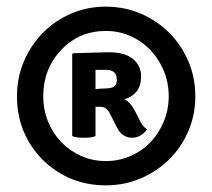

<svg xmlns="http://www.w3.org/2000/svg" viewBox="-20 -764 637 577"><path d="M108 -284Q31 -363 31 -475Q31 -531 52 -580Q73 -629 109 -665.5Q145 -702 193.5 -723Q242 -744 298 -744Q354 -744 403 -723Q452 -702 488.5 -665.5Q525 -629 546 -580Q567 -531 567 -475Q567 -419 546 -370Q525 -321 488.5 -285Q452 -249 403 -228Q354 -207 298 -207Q187 -207 108 -284ZM164 -614Q110 -557 110 -475Q110 -434 124.5 -398.5Q139 -363 164 -337Q189 -311 223.5 -295.5Q258 -280 298 -280Q338 -280 373 -295.5Q408 -311 433 -337.5Q458 -364 472.5 -399.5Q487 -435 487 -475Q487 -515 472.5 -550.5Q458 -586 432.5 -613Q407 -640 372.5 -655.5Q338 -671 298 -671Q218 -671 164 -614ZM200 -604 305 -607Q356 -607 380 -586.5Q404 -566 404 -535Q404 -505 389.5 -488Q375 -471 354 -466Q372 -457 387 -428L399 -404Q409 -383 422 -375Q403 -350 377 -350Q364 -350 352 -357Q340 -364 332 -380L309 -425Q300 -443 281 -443H267V-355Q260 -352 251.5 -351Q243 -350 233 -350Q223 -350 213.5 -351Q204 -352 197 -355V-602ZM267 -554V-496Q282 -498 293.5 -498Q305 -498 313.5 -500Q322 -502 326.5 -507.5Q331 -513 331 -525Q331 -554 299 -554Z"/></svg>

Font: Signika
Style: Semibold
Weight: 600
Designer: Anna Giedrys
Foundry: Anna Giedrys
Version: Version 1.001